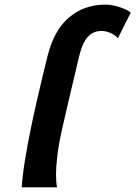

<svg xmlns="http://www.w3.org/2000/svg" viewBox="-20 -803 581 823"><path d="M540.5 -749 485.4 -639.2Q473.1 -653.3 453.1 -661.9Q433.1 -670.4 415 -670.4Q379.9 -670.4 356.4 -645Q333 -619.6 318.8 -560.1Q306.2 -506.3 295.2 -460.4Q284.2 -414.6 272.2 -362.8Q260.3 -311 243.7 -238.8Q232.4 -189.9 226.3 -140.6Q220.2 -91.3 220.2 -53.7Q220.2 -20.5 224.6 0H73.2Q76.2 -48.8 86.4 -112.5Q96.7 -176.3 110.6 -244.6Q124.5 -313 139.2 -376.7Q153.8 -440.4 166 -490.2Q178.2 -540 184.6 -565.4Q211.9 -674.3 276.6 -728.8Q341.3 -783.2 431.6 -783.2Q459 -783.2 490.7 -773.2Q522.5 -763.2 540.5 -749Z"/></svg>

Font: Andika
Style: Bold Italic
Weight: 700
Italic angle: -14°
Designer: Victor Gaultney, Annie Olsen, Julie Remington, Don Collingsworth, Eric Hays, Becca Hirsbrunner
Foundry: SIL International
Version: Version 6.101